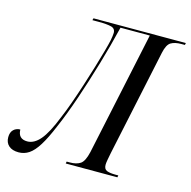

<svg xmlns="http://www.w3.org/2000/svg" viewBox="-154 -818 924 930"><g transform="rotate(15 308.5 -353.5)"><path d="M19 7Q-13 7 -30.5 -8.5Q-48 -24 -48 -51Q-48 -76 -34.5 -89Q-21 -102 -1 -102Q0 -55 46 -55Q80 -55 110.5 -90.5Q141 -126 175 -212Q190 -247 206.5 -293.5Q223 -340 239.5 -391Q256 -442 270.5 -490Q285 -538 295.5 -576Q306 -614 310 -633Q312 -645 313.5 -654Q315 -663 315 -671Q315 -693 293.5 -698.5Q272 -704 232 -704H199L202 -714H665L663 -704H645Q613 -704 593.5 -692.5Q574 -681 565 -638L452 -106Q448 -86 445 -69.5Q442 -53 442 -44Q442 -22 457.5 -16Q473 -10 501 -10H515L513 0H254L256 -10H272Q305 -10 324.5 -23Q344 -36 355 -84L487 -704H340Q318 -612 289 -513.5Q260 -415 229 -324Q198 -233 168 -164Q141 -99 117.5 -61.5Q94 -24 70.5 -8.5Q47 7 19 7Z"/></g></svg>

Font: Noto Serif Display Condensed
Style: Italic
Weight: 400
Width: 3
Italic angle: -12°
Designer: Monotype Design Team
Foundry: Monotype Imaging Inc.
Version: Version 2.009